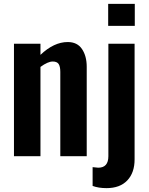

<svg xmlns="http://www.w3.org/2000/svg" viewBox="-20 -803 764 987"><path d="M536.1 -669.9V-783.2H672.9V-669.9ZM51.8 0V-578.1H188V-521Q257.3 -586.9 328.1 -586.9Q377.4 -586.9 401.6 -550.8Q425.8 -514.6 425.8 -460V0H290V-433.1Q290 -460.9 281.5 -473.9Q272.9 -486.8 251 -486.8Q226.1 -486.8 188 -459V0ZM527.8 164.1Q486.3 164.1 456.1 152.8V56.2Q479.5 59.1 484.9 59.1Q537.1 59.1 537.1 0V-578.1H671.9V16.1Q671.9 85 634.3 124.5Q596.7 164.1 527.8 164.1Z"/></svg>

Font: Oswald Medium
Style: Regular
Weight: 500
Designer: Vernon Adams
Foundry: Vernon Adams
Version: Version 4.103